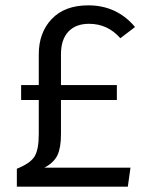

<svg xmlns="http://www.w3.org/2000/svg" viewBox="-20 -698 557 718"><path d="M208 -196Q208 -146 195 -118Q182 -90 146 -71H468L458 0H43V-67Q93 -87 109 -112.5Q125 -138 125 -197V-324H59V-380H125V-495Q125 -576 173.5 -627Q222 -678 310 -678Q417 -678 485 -597L430 -555Q383 -609 313 -609Q263 -609 235.5 -579.5Q208 -550 208 -495V-380H417V-324H208Z"/></svg>

Font: FiraGO Book
Style: Regular
Weight: 350
Designer: bBox Type
Foundry: bBox Type GmbH
Version: Version 1.001;PS 001.001;hotconv 1.0.88;makeotf.lib2.5.64775